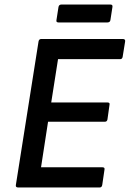

<svg xmlns="http://www.w3.org/2000/svg" viewBox="-20 -827 572 847"><path d="M60 0Q48 0 50 -11L150 -644Q152 -655 162 -655H522Q527 -655 530 -652.5Q533 -650 532 -644L521 -576Q519 -566 510 -566H236L206 -375H454Q466 -375 463 -364L454 -300Q452 -290 443 -290H192L161 -89H432Q443 -89 441 -79L431 -11Q429 0 420 0ZM238 -728Q227 -728 229 -738L238 -796Q240 -807 251 -807H467Q478 -807 476 -796L467 -738Q465 -728 454 -728Z"/></svg>

Font: Sofia Sans SemiBold
Style: Italic
Weight: 600
Italic angle: -9°
Designer: Botio Nikoltchev, Ani Petrova
Foundry: lettersoup
Version: Version 4.100-B